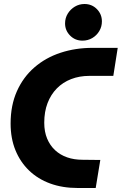

<svg xmlns="http://www.w3.org/2000/svg" viewBox="-20 -939 608 959"><path d="M368 0Q292 0 230.5 -22.5Q169 -45 125 -87.5Q81 -130 57 -189Q33 -248 33 -322Q33 -413 64.5 -483.5Q96 -554 152 -602.5Q208 -651 282.5 -675.5Q357 -700 442 -700H568L546 -560H426Q377 -560 335.5 -544Q294 -528 264 -497.5Q234 -467 217.5 -424Q201 -381 201 -326Q201 -281 215.5 -246.5Q230 -212 255.5 -188.5Q281 -165 315.5 -153Q350 -141 392 -141L481 -140L458 0ZM392 -736Q355 -736 330 -761.5Q305 -787 305 -822Q305 -849 318.5 -871Q332 -893 354 -906Q376 -919 402 -919Q439 -919 464 -893.5Q489 -868 489 -832Q489 -806 476 -784Q463 -762 441 -749Q419 -736 392 -736Z"/></svg>

Font: MuseoModerno
Style: Bold Italic
Weight: 700
Italic angle: -9°
Designer: Pablo Cosgaya, Héctor Gatti, Marcela Romero, and the Authors of The MuseoModerno Project.
Foundry: Omnibus-Type Team
Version: Version 1.003